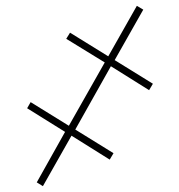

<svg xmlns="http://www.w3.org/2000/svg" viewBox="-20 -645 614 658"><path d="M127 -7 106 -20 203 -193 73 -274 85 -295 216 -214 339 -431 207 -512 220 -533 351 -452 449 -625 471 -612 373 -439 504 -358 491 -336 360 -418 238 -201 369 -120 356 -98 225 -180Z"/></svg>

Font: Noto Sans Disp Thin
Style: Italic
Weight: 100
Italic angle: -12°
Designer: Monotype Design Team
Foundry: Monotype Imaging Inc.
Version: Version 2.000;GOOG;noto-source:20170915:90ef993387c0